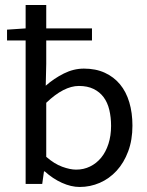

<svg xmlns="http://www.w3.org/2000/svg" viewBox="-20 -732 584 764"><path d="M297 12Q263 12 226.5 -4.5Q190 -21 158 -50H155L148 0H82V-571H8V-614L82 -619V-712H164V-619H346V-571H164V-478L162 -391Q195 -420 234 -439.5Q273 -459 314 -459Q361 -459 397 -442.5Q433 -426 457.5 -396.5Q482 -367 494.5 -325Q507 -283 507 -232Q507 -175 490 -129.5Q473 -84 444 -52.5Q415 -21 377 -4.5Q339 12 297 12ZM283 -57Q313 -57 338.5 -69.5Q364 -82 382.5 -104.5Q401 -127 411.5 -159.5Q422 -192 422 -231Q422 -265 415 -294.5Q408 -324 392.5 -345Q377 -366 352.5 -378Q328 -390 294 -390Q234 -390 164 -323V-108Q196 -80 227.5 -68.5Q259 -57 283 -57Z"/></svg>

Font: Swei Fan Sans CJK TC
Style: Regular
Weight: 400
Version: Version 2.130